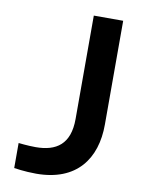

<svg xmlns="http://www.w3.org/2000/svg" viewBox="-85 -799 651 869"><g transform="rotate(10 241.0 -365.0)"><path d="M142 10C328 10 410 -106 410 -263V-740H275V-265C275 -149 214 -108 119 -108C82 -108 40 -113 40 -113V2C40 2 88 10 142 10Z"/></g></svg>

Font: Be Vietnam Pro SemiBold
Style: Regular
Weight: 600
Designer: Lam Bao, Tony Le, Vietanh Nguyen
Foundry: Yellow Type Foundry
Version: Version 1.002